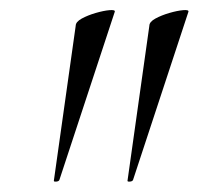

<svg xmlns="http://www.w3.org/2000/svg" viewBox="-20 -660 391 378"><path d="M86 -304 129 -609Q129 -617 141 -623.5Q153 -630 168.5 -634.5Q184 -639 195.5 -640Q207 -641 206 -637L97 -306Q96 -303 91 -302.5Q86 -302 86 -304ZM231 -304 274 -609Q274 -617 286 -623.5Q298 -630 313.5 -634.5Q329 -639 340.5 -640Q352 -641 351 -637L242 -306Q241 -303 236 -302.5Q231 -302 231 -304Z"/></svg>

Font: Cormorant
Style: Italic
Weight: 400
Italic angle: -10°
Designer: Christian Thalmann (Catharsis Fonts)
Foundry: Catharsis Fonts
Version: Version 4.000